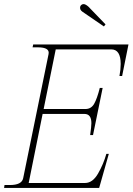

<svg xmlns="http://www.w3.org/2000/svg" viewBox="-39 -917 647 937"><path d="M352 -883Q353 -889 358 -893Q363 -897 369 -897Q378 -897 392 -885L476 -798L468 -788L363 -860Q350 -869 352 -883ZM588 -700 557 -546H544Q550 -578 550 -605Q550 -676 504 -676H233L174 -385H378Q406 -385 420.5 -410.5Q435 -436 448 -488H462L415 -258H401Q407 -300 407 -316Q407 -361 373 -361H169L101 -24H376Q413 -24 439.5 -70Q466 -116 480 -166H492L445 0H-19L-17 -14H9Q67 -14 74 -47L198 -653Q205 -686 146 -686H120L123 -700Z"/></svg>

Font: Taviraj Thin
Style: Italic
Weight: 250
Italic angle: -12°
Designer: Katatrad Team
Foundry: CadsonDemak
Version: Version 1.001